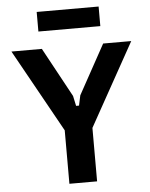

<svg xmlns="http://www.w3.org/2000/svg" viewBox="-65 -1070 879 1123"><g transform="rotate(-5 375.0 -509.0)"><path d="M362.3 -509.8 375 -450.6H392.2L404.8 -509.8L564.4 -800H729.3L458.9 -313.8V0H296.3V-313.8L25.9 -800H204.5ZM193.2 -1017.9H556.8V-902.9H193.2Z"/></g></svg>

Font: Martian Mono Custom sWd Rg
Style: Regular
Weight: 400
Width: 6
Monospace: yes
Designer: Alex Havermale
Foundry: Evil Martians
Version: Version 1.000